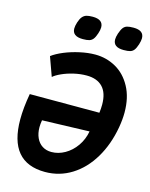

<svg xmlns="http://www.w3.org/2000/svg" viewBox="-137 -1026 877 1119"><g transform="rotate(15 302.0 -466.0)"><path d="M604 -447Q604 -406 595.5 -356.5Q576.5 -249 527.2 -166.5Q478 -84 405 -38.5Q332 7 245 7Q27 7 27 -252.5Q27 -321 42.5 -408.5H462.5Q466 -433 466 -458Q466 -528.5 432.2 -563.8Q398.5 -599 335.5 -599Q297 -599 257.8 -589.8Q218.5 -580.5 187.2 -566.2Q156 -552 140.5 -538L99 -653Q125.5 -673 168.2 -690.8Q211 -708.5 260 -719.2Q309 -730 352.5 -730Q420 -730 477.2 -697.8Q534.5 -665.5 569.2 -601.5Q604 -537.5 604 -447ZM147 -237.5Q147 -200.5 159.8 -172.8Q172.5 -145 196 -130Q219.5 -115 251 -115Q292.5 -115 331.8 -137.2Q371 -159.5 398.8 -199.2Q426.5 -239 435.5 -288.5L151 -279.5Q147 -255.5 147 -237.5ZM194 -845.5Q194 -860.5 201 -883Q208.5 -906.5 218.8 -918.5Q229 -930.5 243.2 -934.8Q257.5 -939 280.5 -939Q344 -939 344 -891.5Q344 -875.5 336.5 -853.5Q328.5 -829.5 319.5 -818Q310.5 -806.5 296.5 -802.2Q282.5 -798 258 -798Q194 -798 194 -845.5ZM440.5 -845.5Q440.5 -860 447.5 -882Q456 -907 465.2 -919Q474.5 -931 488.5 -935Q502.5 -939 527 -939Q590 -939 590 -891.5Q590 -876.5 583 -854Q575 -829.5 566.2 -818Q557.5 -806.5 543.5 -802.2Q529.5 -798 504 -798Q440.5 -798 440.5 -845.5Z"/></g></svg>

Font: JuliaMono
Style: Bold Italic
Weight: 700
Italic angle: -9°
Monospace: yes
Designer: cormullion
Foundry: corm
Version: Version 0.057; ttfautohint (v1.8.4)